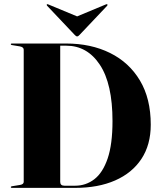

<svg xmlns="http://www.w3.org/2000/svg" viewBox="-20 -911 776 931"><path d="M32.5 -3.5Q32.5 -7.5 38.5 -8L76 -14Q95 -17 95 -29V-670Q95 -682.5 76.5 -686L37.5 -692.5Q32.5 -693 32.5 -697Q32.5 -700 37.5 -700H300.5Q421 -700 513.5 -654.2Q606 -608.5 658.5 -520.8Q711 -433 711 -306.5Q711 -209 665.8 -140.5Q620.5 -72 538.2 -36Q456 0 344.5 0H37.5Q32.5 0 32.5 -3.5ZM344.5 -10.5Q396.5 -10.5 437.5 -42Q478.5 -73.5 502 -142.5Q525.5 -211.5 525.5 -324Q525.5 -504.5 464.2 -597Q403 -689.5 301 -689.5H272V-29Q272 -10.5 292.5 -10.5ZM366 -742Q359.5 -734.5 354 -734.5Q348.5 -734.5 342 -742L208.5 -883Q204.5 -887.5 208 -890Q209.5 -892 215.5 -889L354 -831.5L492 -889Q498 -892 500 -890Q503 -887 499.5 -883Z"/></svg>

Font: Fraunces 144pt
Style: Bold
Weight: 700
Version: Version 1.000;[b76b70a41]